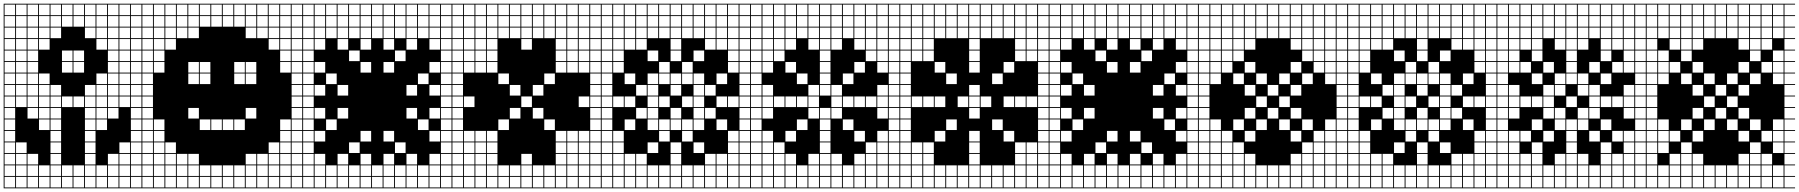

<svg xmlns="http://www.w3.org/2000/svg" viewBox="-20 -900 9790 1045"><path d="M0 125V-879.8H750V-875H692.3V-817.3H750V-812.5H692.3V-754.8H750V-750H692.3V-692.3H750V-687.5H692.3V-629.8H750V-625H692.3V-567.3H750V-562.5H692.3V-504.8H750V-500H692.3V-442.3H750V-437.5H692.3V-379.8H750V-375H692.3V-317.3H750V-312.5H692.3V-254.8H750V-250H692.3V-192.3H750V-187.5H692.3V-129.8H750V-125H692.3V-67.3H750V-62.5H692.3V-4.8H750V0H692.3V57.7H750V62.5H692.3V120.2H750V125ZM629.8 -817.3H687.5V-875H629.8ZM567.3 -817.3H625V-875H567.3ZM504.8 -817.3H562.5V-875H504.8ZM442.3 -817.3H500V-875H442.3ZM379.8 -817.3H437.5V-875H379.8ZM317.3 -817.3H375V-875H317.3ZM254.8 -817.3H312.5V-875H254.8ZM192.3 -817.3H250V-875H192.3ZM129.8 -817.3H187.5V-875H129.8ZM67.3 -817.3H125V-875H67.3ZM4.8 -817.3H62.5V-875H4.8ZM254.8 -754.8H312.5V-812.5H254.8ZM317.3 -754.8H375V-812.5H317.3ZM4.8 -754.8H62.5V-812.5H4.8ZM629.8 -754.8H687.5V-812.5H629.8ZM567.3 -754.8H625V-812.5H567.3ZM504.8 -754.8H562.5V-812.5H504.8ZM442.3 -754.8H500V-812.5H442.3ZM67.3 -754.8H125V-812.5H67.3ZM379.8 -754.8H437.5V-812.5H379.8ZM192.3 -754.8H250V-812.5H192.3ZM129.8 -754.8H187.5V-812.5H129.8ZM4.8 -692.3H62.5V-750H4.8ZM629.8 -692.3H687.5V-750H629.8ZM567.3 -692.3H625V-750H567.3ZM504.8 -692.3H562.5V-750H504.8ZM67.3 -692.3H125V-750H67.3ZM442.3 -692.3H500V-750H442.3ZM254.8 -692.3H312.5V-750H254.8ZM192.3 -692.3H250V-750H192.3ZM129.8 -692.3H187.5V-750H129.8ZM4.8 -629.8H62.5V-687.5H4.8ZM629.8 -629.8H687.5V-687.5H629.8ZM567.3 -629.8H625V-687.5H567.3ZM504.8 -629.8H562.5V-687.5H504.8ZM67.3 -629.8H125V-687.5H67.3ZM192.3 -629.8H250V-687.5H192.3ZM129.8 -629.8H187.5V-687.5H129.8ZM129.8 -567.3H187.5V-625H129.8ZM67.3 -567.3H125V-625H67.3ZM379.8 -567.3H437.5V-625H379.8ZM4.8 -567.3H62.5V-625H4.8ZM317.3 -567.3H375V-625H317.3ZM567.3 -567.3H625V-625H567.3ZM629.8 -567.3H687.5V-625H629.8ZM567.3 -504.8H625V-562.5H567.3ZM317.3 -504.8H375V-562.5H317.3ZM379.8 -504.8H437.5V-562.5H379.8ZM67.3 -504.8H125V-562.5H67.3ZM4.8 -504.8H62.5V-562.5H4.8ZM629.8 -504.8H687.5V-562.5H629.8ZM129.8 -504.8H187.5V-562.5H129.8ZM4.8 -442.3H62.5V-500H4.8ZM629.8 -442.3H687.5V-500H629.8ZM192.3 -442.3H250V-500H192.3ZM567.3 -442.3H625V-500H567.3ZM504.8 -442.3H562.5V-500H504.8ZM129.8 -442.3H187.5V-500H129.8ZM67.3 -442.3H125V-500H67.3ZM4.8 -379.8H62.5V-437.5H4.8ZM629.8 -379.8H687.5V-437.5H629.8ZM442.3 -379.8H500V-437.5H442.3ZM254.8 -379.8H312.5V-437.5H254.8ZM504.8 -379.8H562.5V-437.5H504.8ZM129.8 -379.8H187.5V-437.5H129.8ZM567.3 -379.8H625V-437.5H567.3ZM192.3 -379.8H250V-437.5H192.3ZM67.3 -379.8H125V-437.5H67.3ZM629.8 -317.3H687.5V-375H629.8ZM67.3 -317.3H125V-375H67.3ZM442.3 -317.3H500V-375H442.3ZM254.8 -317.3H312.5V-375H254.8ZM129.8 -317.3H187.5V-375H129.8ZM504.8 -317.3H562.5V-375H504.8ZM317.3 -317.3H375V-375H317.3ZM4.8 -317.3H62.5V-375H4.8ZM567.3 -317.3H625V-375H567.3ZM379.8 -317.3H437.5V-375H379.8ZM192.3 -317.3H250V-375H192.3ZM567.3 -254.8H625V-312.5H567.3ZM192.3 -254.8H250V-312.5H192.3ZM504.8 -254.8H562.5V-312.5H504.8ZM442.3 -254.8H500V-312.5H442.3ZM254.8 -254.8H312.5V-312.5H254.8ZM4.8 -254.8H62.5V-312.5H4.8ZM129.8 -254.8H187.5V-312.5H129.8ZM192.3 -192.3H250V-250H192.3ZM4.8 -192.3H62.5V-250H4.8ZM442.3 -192.3H500V-250H442.3ZM254.8 -192.3H312.5V-250H254.8ZM504.8 -192.3H562.5V-250H504.8ZM442.3 -129.8H500V-187.5H442.3ZM254.8 -129.8H312.5V-187.5H254.8ZM4.8 -129.8H62.5V-187.5H4.8ZM442.3 -67.3H500V-125H442.3ZM254.8 -67.3H312.5V-125H254.8ZM629.8 -67.3H687.5V-125H629.8ZM4.8 -67.3H62.5V-125H4.8ZM67.3 -67.3H125V-125H67.3ZM312.5 -62.5H254.8V-4.8H312.5ZM4.8 -4.8H62.5V-62.5H4.8ZM129.8 -4.8H187.5V-62.5H129.8ZM442.3 -4.8H500V-62.5H442.3ZM629.8 -4.8H687.5V-62.5H629.8ZM67.3 -4.8H125V-62.5H67.3ZM567.3 -4.8H625V-62.5H567.3ZM504.8 57.7H562.5V0H504.8ZM379.8 57.7H437.5V0H379.8ZM317.3 57.7H375V0H317.3ZM567.3 57.7H625V0H567.3ZM4.8 57.7H62.5V0H4.8ZM629.8 57.7H687.5V0H629.8ZM442.3 57.7H500V0H442.3ZM254.8 57.7H312.5V0H254.8ZM192.3 57.7H250V0H192.3ZM67.3 57.7H125V0H67.3ZM129.8 57.7H187.5V0H129.8ZM317.3 120.2H375V62.5H317.3ZM379.8 120.2H437.5V62.5H379.8ZM567.3 120.2H625V62.5H567.3ZM4.8 120.2H62.5V62.5H4.8ZM629.8 120.2H687.5V62.5H629.8ZM129.8 120.2H187.5V62.5H129.8ZM442.3 120.2H500V62.5H442.3ZM254.8 120.2H312.5V62.5H254.8ZM504.8 120.2H562.5V62.5H504.8ZM67.3 120.2H125V62.5H67.3ZM192.3 120.2H250V62.5H192.3Z M750 125V-879.8H1625V-875H1567.3V-817.3H1625V-812.5H1567.3V-754.8H1625V-750H1567.3V-692.3H1625V-687.5H1567.3V-629.8H1625V-625H1567.3V-567.3H1625V-562.5H1567.3V-504.8H1625V-500H1567.3V-442.3H1625V-437.5H1567.3V-379.8H1625V-375H1567.3V-317.3H1625V-312.5H1567.3V-254.8H1625V-250H1567.3V-192.3H1625V-187.5H1567.3V-129.8H1625V-125H1567.3V-67.3H1625V-62.5H1567.3V-4.8H1625V0H1567.3V57.7H1625V62.5H1567.3V120.2H1625V125ZM1504.8 -817.3H1562.5V-875H1504.8ZM1004.8 -817.3H1062.5V-875H1004.8ZM1067.3 -817.3H1125V-875H1067.3ZM942.3 -817.3H1000V-875H942.3ZM1129.8 -817.3H1187.5V-875H1129.8ZM879.8 -817.3H937.5V-875H879.8ZM1442.3 -817.3H1500V-875H1442.3ZM1192.3 -817.3H1250V-875H1192.3ZM1254.8 -817.3H1312.5V-875H1254.8ZM817.3 -817.3H875V-875H817.3ZM1379.8 -817.3H1437.5V-875H1379.8ZM1317.3 -817.3H1375V-875H1317.3ZM754.8 -817.3H812.5V-875H754.8ZM1004.8 -754.8H1062.5V-812.5H1004.8ZM1442.3 -754.8H1500V-812.5H1442.3ZM754.8 -754.8H812.5V-812.5H754.8ZM1504.8 -754.8H1562.5V-812.5H1504.8ZM1379.8 -754.8H1437.5V-812.5H1379.8ZM1067.3 -754.8H1125V-812.5H1067.3ZM942.3 -754.8H1000V-812.5H942.3ZM1317.3 -754.8H1375V-812.5H1317.3ZM1129.8 -754.8H1187.5V-812.5H1129.8ZM1192.3 -754.8H1250V-812.5H1192.3ZM879.8 -754.8H937.5V-812.5H879.8ZM1254.8 -754.8H1312.5V-812.5H1254.8ZM817.3 -754.8H875V-812.5H817.3ZM817.3 -692.3H875V-750H817.3ZM1442.3 -692.3H1500V-750H1442.3ZM754.8 -692.3H812.5V-750H754.8ZM879.8 -692.3H937.5V-750H879.8ZM1317.3 -692.3H1375V-750H1317.3ZM942.3 -692.3H1000V-750H942.3ZM1504.8 -692.3H1562.5V-750H1504.8ZM1379.8 -692.3H1437.5V-750H1379.8ZM1004.8 -692.3H1062.5V-750H1004.8ZM817.3 -629.8H875V-687.5H817.3ZM1442.3 -629.8H1500V-687.5H1442.3ZM754.8 -629.8H812.5V-687.5H754.8ZM879.8 -629.8H937.5V-687.5H879.8ZM1504.8 -629.8H1562.5V-687.5H1504.8ZM1504.8 -567.3H1562.5V-625H1504.8ZM754.8 -567.3H812.5V-625H754.8ZM817.3 -567.3H875V-625H817.3ZM1254.8 -504.8H1312.5V-562.5H1254.8ZM817.3 -504.8H875V-562.5H817.3ZM1504.8 -504.8H1562.5V-562.5H1504.8ZM1317.3 -504.8H1375V-562.5H1317.3ZM754.8 -504.8H812.5V-562.5H754.8ZM1067.3 -504.8H1125V-562.5H1067.3ZM1004.8 -504.8H1062.5V-562.5H1004.8ZM1004.8 -442.3H1062.5V-500H1004.8ZM1067.3 -442.3H1125V-500H1067.3ZM754.8 -442.3H812.5V-500H754.8ZM1254.8 -442.3H1312.5V-500H1254.8ZM1317.3 -442.3H1375V-500H1317.3ZM754.8 -379.8H812.5V-437.5H754.8ZM754.8 -317.3H812.5V-375H754.8ZM1004.8 -254.8H1062.5V-312.5H1004.8ZM754.8 -254.8H812.5V-312.5H754.8ZM1317.3 -254.8H1375V-312.5H1317.3ZM817.3 -192.3H875V-250H817.3ZM1067.3 -192.3H1125V-250H1067.3ZM1504.8 -192.3H1562.5V-250H1504.8ZM1129.8 -192.3H1187.5V-250H1129.8ZM754.8 -192.3H812.5V-250H754.8ZM1192.3 -192.3H1250V-250H1192.3ZM1254.8 -192.3H1312.5V-250H1254.8ZM754.8 -129.8H812.5V-187.5H754.8ZM1504.8 -129.8H1562.5V-187.5H1504.8ZM817.3 -129.8H875V-187.5H817.3ZM754.8 -67.3H812.5V-125H754.8ZM1504.8 -67.3H1562.5V-125H1504.8ZM1442.3 -67.3H1500V-125H1442.3ZM879.8 -67.3H937.5V-125H879.8ZM817.3 -67.3H875V-125H817.3ZM1062.5 -62.5H1004.8V-4.8H1062.5ZM1317.3 -4.8H1375V-62.5H1317.3ZM754.8 -4.8H812.5V-62.5H754.8ZM879.8 -4.8H937.5V-62.5H879.8ZM817.3 -4.8H875V-62.5H817.3ZM1379.8 -4.8H1437.5V-62.5H1379.8ZM1504.8 -4.8H1562.5V-62.5H1504.8ZM1442.3 -4.8H1500V-62.5H1442.3ZM942.3 -4.8H1000V-62.5H942.3ZM1317.3 57.7H1375V0H1317.3ZM754.8 57.7H812.5V0H754.8ZM879.8 57.7H937.5V0H879.8ZM1254.8 57.7H1312.5V0H1254.8ZM1067.3 57.7H1125V0H1067.3ZM1379.8 57.7H1437.5V0H1379.8ZM817.3 57.7H875V0H817.3ZM1004.8 57.7H1062.5V0H1004.8ZM1129.8 57.7H1187.5V0H1129.8ZM1442.3 57.7H1500V0H1442.3ZM1504.8 57.7H1562.5V0H1504.8ZM1192.3 57.7H1250V0H1192.3ZM942.3 57.7H1000V0H942.3ZM1192.3 120.2H1250V62.5H1192.3ZM1504.8 120.2H1562.5V62.5H1504.8ZM942.3 120.2H1000V62.5H942.3ZM1442.3 120.2H1500V62.5H1442.3ZM1254.8 120.2H1312.5V62.5H1254.8ZM1129.8 120.2H1187.5V62.5H1129.8ZM1004.8 120.2H1062.5V62.5H1004.8ZM817.3 120.2H875V62.5H817.3ZM1379.8 120.2H1437.5V62.5H1379.8ZM1317.3 120.2H1375V62.5H1317.3ZM879.8 120.2H937.5V62.5H879.8ZM754.8 120.2H812.5V62.5H754.8ZM1067.3 120.2H1125V62.5H1067.3Z M1625 125V-879.8H2437.5V-875H2379.8V-817.3H2437.5V-812.5H2379.8V-754.8H2437.5V-750H2379.8V-692.3H2437.5V-687.5H2379.8V-629.8H2437.5V-625H2379.8V-567.3H2437.5V-562.5H2379.8V-504.8H2437.5V-500H2379.8V-442.3H2437.5V-437.5H2379.8V-379.8H2437.5V-375H2379.8V-317.3H2437.5V-312.5H2379.8V-254.8H2437.5V-250H2379.8V-192.3H2437.5V-187.5H2379.8V-129.8H2437.5V-125H2379.8V-67.3H2437.5V-62.5H2379.8V-4.8H2437.5V0H2379.8V57.7H2437.5V62.5H2379.8V120.2H2437.5V125ZM2317.3 -817.3H2375V-875H2317.3ZM1879.8 -817.3H1937.5V-875H1879.8ZM1942.3 -817.3H2000V-875H1942.3ZM1817.3 -817.3H1875V-875H1817.3ZM2004.8 -817.3H2062.5V-875H2004.8ZM2254.8 -817.3H2312.5V-875H2254.8ZM1754.8 -817.3H1812.5V-875H1754.8ZM2067.3 -817.3H2125V-875H2067.3ZM1692.3 -817.3H1750V-875H1692.3ZM2192.3 -817.3H2250V-875H2192.3ZM2129.8 -817.3H2187.5V-875H2129.8ZM1629.8 -817.3H1687.5V-875H1629.8ZM1692.3 -754.8H1750V-812.5H1692.3ZM1754.8 -754.8H1812.5V-812.5H1754.8ZM1629.8 -754.8H1687.5V-812.5H1629.8ZM2192.3 -754.8H2250V-812.5H2192.3ZM1942.3 -754.8H2000V-812.5H1942.3ZM2317.3 -754.8H2375V-812.5H2317.3ZM2129.8 -754.8H2187.5V-812.5H2129.8ZM1879.8 -754.8H1937.5V-812.5H1879.8ZM2004.8 -754.8H2062.5V-812.5H2004.8ZM2067.3 -754.8H2125V-812.5H2067.3ZM1817.3 -754.8H1875V-812.5H1817.3ZM2254.8 -754.8H2312.5V-812.5H2254.8ZM1629.8 -692.3H1687.5V-750H1629.8ZM1942.3 -692.3H2000V-750H1942.3ZM2192.3 -692.3H2250V-750H2192.3ZM2129.8 -692.3H2187.5V-750H2129.8ZM1879.8 -692.3H1937.5V-750H1879.8ZM1692.3 -692.3H1750V-750H1692.3ZM2317.3 -692.3H2375V-750H2317.3ZM2004.8 -692.3H2062.5V-750H2004.8ZM2254.8 -692.3H2312.5V-750H2254.8ZM1754.8 -692.3H1812.5V-750H1754.8ZM1817.3 -692.3H1875V-750H1817.3ZM2067.3 -692.3H2125V-750H2067.3ZM2067.3 -629.8H2125V-687.5H2067.3ZM1817.3 -629.8H1875V-687.5H1817.3ZM1629.8 -629.8H1687.5V-687.5H1629.8ZM2317.3 -629.8H2375V-687.5H2317.3ZM1692.3 -629.8H1750V-687.5H1692.3ZM2192.3 -629.8H2250V-687.5H2192.3ZM1942.3 -629.8H2000V-687.5H1942.3ZM2129.8 -567.3H2187.5V-625H2129.8ZM1629.8 -567.3H1687.5V-625H1629.8ZM1879.8 -567.3H1937.5V-625H1879.8ZM2067.3 -504.8H2125V-562.5H2067.3ZM2317.3 -504.8H2375V-562.5H2317.3ZM1692.3 -504.8H1750V-562.5H1692.3ZM1629.8 -504.8H1687.5V-562.5H1629.8ZM1942.3 -504.8H2000V-562.5H1942.3ZM1754.8 -442.3H1812.5V-500H1754.8ZM2254.8 -442.3H2312.5V-500H2254.8ZM1629.8 -442.3H1687.5V-500H1629.8ZM1875 -437.5H1817.3V-379.8H1875ZM2317.3 -379.8H2375V-437.5H2317.3ZM1629.8 -379.8H1687.5V-437.5H1629.8ZM2192.3 -379.8H2250V-437.5H2192.3ZM1692.3 -379.8H1750V-437.5H1692.3ZM1629.8 -317.3H1687.5V-375H1629.8ZM2317.3 -254.8H2375V-312.5H2317.3ZM1817.3 -254.8H1875V-312.5H1817.3ZM1629.8 -254.8H1687.5V-312.5H1629.8ZM2192.3 -254.8H2250V-312.5H2192.3ZM1692.3 -254.8H1750V-312.5H1692.3ZM1629.8 -192.3H1687.5V-250H1629.8ZM2254.8 -192.3H2312.5V-250H2254.8ZM1754.8 -192.3H1812.5V-250H1754.8ZM1942.3 -129.8H2000V-187.5H1942.3ZM2317.3 -129.8H2375V-187.5H2317.3ZM1629.8 -129.8H1687.5V-187.5H1629.8ZM2067.3 -129.8H2125V-187.5H2067.3ZM1692.3 -129.8H1750V-187.5H1692.3ZM1629.8 -67.3H1687.5V-125H1629.8ZM1879.8 -67.3H1937.5V-125H1879.8ZM2129.8 -67.3H2187.5V-125H2129.8ZM1942.3 -4.8H2000V-62.5H1942.3ZM2192.3 -4.8H2250V-62.5H2192.3ZM1692.3 -4.8H1750V-62.5H1692.3ZM1817.3 -4.8H1875V-62.5H1817.3ZM2067.3 -4.8H2125V-62.5H2067.3ZM2317.3 -4.8H2375V-62.5H2317.3ZM1629.8 -4.8H1687.5V-62.5H1629.8ZM2129.8 57.7H2187.5V0H2129.8ZM1754.8 57.7H1812.5V0H1754.8ZM1817.3 57.7H1875V0H1817.3ZM1692.3 57.7H1750V0H1692.3ZM2254.8 57.7H2312.5V0H2254.8ZM2067.3 57.7H2125V0H2067.3ZM1879.8 57.7H1937.5V0H1879.8ZM2317.3 57.7H2375V0H2317.3ZM2004.8 57.7H2062.5V0H2004.8ZM1942.3 57.7H2000V0H1942.3ZM1629.8 57.7H1687.5V0H1629.8ZM2192.3 57.7H2250V0H2192.3ZM2129.8 120.2H2187.5V62.5H2129.8ZM2192.3 120.2H2250V62.5H2192.3ZM1754.8 120.2H1812.5V62.5H1754.8ZM1817.3 120.2H1875V62.5H1817.3ZM1692.3 120.2H1750V62.5H1692.3ZM2254.8 120.2H2312.5V62.5H2254.8ZM2067.3 120.2H2125V62.5H2067.3ZM1879.8 120.2H1937.5V62.5H1879.8ZM2317.3 120.2H2375V62.5H2317.3ZM2004.8 120.2H2062.5V62.5H2004.8ZM1942.3 120.2H2000V62.5H1942.3ZM1629.8 120.2H1687.5V62.5H1629.8Z M2437.5 125V-879.8H3250V-875H3192.3V-817.3H3250V-812.5H3192.3V-754.8H3250V-750H3192.3V-692.3H3250V-687.5H3192.3V-629.8H3250V-625H3192.3V-567.3H3250V-562.5H3192.3V-504.8H3250V-500H3192.3V-442.3H3250V-437.5H3192.3V-379.8H3250V-375H3192.3V-317.3H3250V-312.5H3192.3V-254.8H3250V-250H3192.3V-192.3H3250V-187.5H3192.3V-129.8H3250V-125H3192.3V-67.3H3250V-62.5H3192.3V-4.8H3250V0H3192.3V57.7H3250V62.5H3192.3V120.2H3250V125ZM3129.8 -817.3H3187.5V-875H3129.8ZM2754.8 -817.3H2812.5V-875H2754.8ZM2692.3 -817.3H2750V-875H2692.3ZM3067.3 -817.3H3125V-875H3067.3ZM2817.3 -817.3H2875V-875H2817.3ZM2629.8 -817.3H2687.5V-875H2629.8ZM2879.8 -817.3H2937.5V-875H2879.8ZM2442.3 -817.3H2500V-875H2442.3ZM2567.3 -817.3H2625V-875H2567.3ZM3004.8 -817.3H3062.5V-875H3004.8ZM2942.3 -817.3H3000V-875H2942.3ZM2504.8 -817.3H2562.5V-875H2504.8ZM3129.8 -754.8H3187.5V-812.5H3129.8ZM2754.8 -754.8H2812.5V-812.5H2754.8ZM2692.3 -754.8H2750V-812.5H2692.3ZM3067.3 -754.8H3125V-812.5H3067.3ZM2817.3 -754.8H2875V-812.5H2817.3ZM2629.8 -754.8H2687.5V-812.5H2629.8ZM2879.8 -754.8H2937.5V-812.5H2879.8ZM2442.3 -754.8H2500V-812.5H2442.3ZM2567.3 -754.8H2625V-812.5H2567.3ZM2942.3 -754.8H3000V-812.5H2942.3ZM3004.8 -754.8H3062.5V-812.5H3004.8ZM2504.8 -754.8H2562.5V-812.5H2504.8ZM2754.8 -692.3H2812.5V-750H2754.8ZM2504.8 -692.3H2562.5V-750H2504.8ZM3129.8 -692.3H3187.5V-750H3129.8ZM2692.3 -692.3H2750V-750H2692.3ZM2817.3 -692.3H2875V-750H2817.3ZM3067.3 -692.3H3125V-750H3067.3ZM2629.8 -692.3H2687.5V-750H2629.8ZM3004.8 -692.3H3062.5V-750H3004.8ZM2879.8 -692.3H2937.5V-750H2879.8ZM2442.3 -692.3H2500V-750H2442.3ZM2942.3 -692.3H3000V-750H2942.3ZM2567.3 -692.3H2625V-750H2567.3ZM2567.3 -629.8H2625V-687.5H2567.3ZM3067.3 -629.8H3125V-687.5H3067.3ZM2442.3 -629.8H2500V-687.5H2442.3ZM2629.8 -629.8H2687.5V-687.5H2629.8ZM2504.8 -629.8H2562.5V-687.5H2504.8ZM3004.8 -629.8H3062.5V-687.5H3004.8ZM2817.3 -629.8H2875V-687.5H2817.3ZM3129.8 -629.8H3187.5V-687.5H3129.8ZM3067.3 -567.3H3125V-625H3067.3ZM2567.3 -567.3H2625V-625H2567.3ZM2629.8 -567.3H2687.5V-625H2629.8ZM2442.3 -567.3H2500V-625H2442.3ZM3004.8 -567.3H3062.5V-625H3004.8ZM3129.8 -567.3H3187.5V-625H3129.8ZM2504.8 -567.3H2562.5V-625H2504.8ZM2567.3 -504.8H2625V-562.5H2567.3ZM3067.3 -504.8H3125V-562.5H3067.3ZM2629.8 -504.8H2687.5V-562.5H2629.8ZM2442.3 -504.8H2500V-562.5H2442.3ZM2504.8 -504.8H2562.5V-562.5H2504.8ZM3129.8 -504.8H3187.5V-562.5H3129.8ZM3004.8 -504.8H3062.5V-562.5H3004.8ZM2942.3 -442.3H3000V-500H2942.3ZM2442.3 -442.3H2500V-500H2442.3ZM2692.3 -442.3H2750V-500H2692.3ZM2754.8 -379.8H2812.5V-437.5H2754.8ZM2500 -437.5H2442.3V-379.8H2500ZM2879.8 -379.8H2937.5V-437.5H2879.8ZM3129.8 -317.3H3187.5V-375H3129.8ZM2442.3 -317.3H2500V-375H2442.3ZM2504.8 -317.3H2562.5V-375H2504.8ZM2817.3 -317.3H2875V-375H2817.3ZM2754.8 -254.8H2812.5V-312.5H2754.8ZM2879.8 -254.8H2937.5V-312.5H2879.8ZM2442.3 -254.8H2500V-312.5H2442.3ZM2692.3 -192.3H2750V-250H2692.3ZM2442.3 -192.3H2500V-250H2442.3ZM2942.3 -192.3H3000V-250H2942.3ZM2442.3 -129.8H2500V-187.5H2442.3ZM3129.8 -129.8H3187.5V-187.5H3129.8ZM2629.8 -129.8H2687.5V-187.5H2629.8ZM3067.3 -129.8H3125V-187.5H3067.3ZM2504.8 -129.8H2562.5V-187.5H2504.8ZM2567.3 -129.8H2625V-187.5H2567.3ZM3004.8 -129.8H3062.5V-187.5H3004.8ZM2442.3 -67.3H2500V-125H2442.3ZM3129.8 -67.3H3187.5V-125H3129.8ZM2629.8 -67.3H2687.5V-125H2629.8ZM3067.3 -67.3H3125V-125H3067.3ZM2504.8 -67.3H2562.5V-125H2504.8ZM2567.3 -67.3H2625V-125H2567.3ZM3004.8 -67.3H3062.5V-125H3004.8ZM3004.8 -4.8H3062.5V-62.5H3004.8ZM2442.3 -4.8H2500V-62.5H2442.3ZM3129.8 -4.8H3187.5V-62.5H3129.8ZM2817.3 -4.8H2875V-62.5H2817.3ZM2629.8 -4.8H2687.5V-62.5H2629.8ZM2504.8 -4.8H2562.5V-62.5H2504.8ZM2567.3 -4.8H2625V-62.5H2567.3ZM3067.3 -4.8H3125V-62.5H3067.3ZM2629.8 57.7H2687.5V0H2629.8ZM3067.3 57.7H3125V0H3067.3ZM2942.3 57.7H3000V0H2942.3ZM2504.8 57.7H2562.5V0H2504.8ZM2817.3 57.7H2875V0H2817.3ZM2567.3 57.7H2625V0H2567.3ZM3129.8 57.7H3187.5V0H3129.8ZM2879.8 57.7H2937.5V0H2879.8ZM2754.8 57.7H2812.5V0H2754.8ZM2692.3 57.7H2750V0H2692.3ZM3004.8 57.7H3062.5V0H3004.8ZM2442.3 57.7H2500V0H2442.3ZM3067.3 120.2H3125V62.5H3067.3ZM2629.8 120.2H2687.5V62.5H2629.8ZM2942.3 120.2H3000V62.5H2942.3ZM2567.3 120.2H2625V62.5H2567.3ZM2817.3 120.2H2875V62.5H2817.3ZM2754.8 120.2H2812.5V62.5H2754.8ZM3129.8 120.2H3187.5V62.5H3129.8ZM3004.8 120.2H3062.5V62.5H3004.8ZM2879.8 120.2H2937.5V62.5H2879.8ZM2692.3 120.2H2750V62.5H2692.3ZM2442.3 120.2H2500V62.5H2442.3ZM2504.8 120.2H2562.5V62.5H2504.8Z M3250 125V-879.8H4062.5V-875H4004.8V-817.3H4062.5V-812.5H4004.8V-754.8H4062.5V-750H4004.8V-692.3H4062.5V-687.5H4004.8V-629.8H4062.5V-625H4004.8V-567.3H4062.5V-562.5H4004.8V-504.8H4062.5V-500H4004.8V-442.3H4062.5V-437.5H4004.8V-379.8H4062.5V-375H4004.8V-317.3H4062.5V-312.5H4004.8V-254.8H4062.5V-250H4004.8V-192.3H4062.5V-187.5H4004.8V-129.8H4062.5V-125H4004.8V-67.3H4062.5V-62.5H4004.8V-4.8H4062.5V0H4004.8V57.7H4062.5V62.5H4004.8V120.2H4062.5V125ZM3942.3 -817.3H4000V-875H3942.3ZM3879.8 -817.3H3937.5V-875H3879.8ZM3817.3 -817.3H3875V-875H3817.3ZM3754.8 -817.3H3812.5V-875H3754.8ZM3692.3 -817.3H3750V-875H3692.3ZM3629.8 -817.3H3687.5V-875H3629.8ZM3567.3 -817.3H3625V-875H3567.3ZM3504.8 -817.3H3562.5V-875H3504.8ZM3442.3 -817.3H3500V-875H3442.3ZM3379.8 -817.3H3437.5V-875H3379.8ZM3317.3 -817.3H3375V-875H3317.3ZM3254.8 -817.3H3312.5V-875H3254.8ZM3567.3 -754.8H3625V-812.5H3567.3ZM3754.8 -754.8H3812.5V-812.5H3754.8ZM3254.8 -754.8H3312.5V-812.5H3254.8ZM3942.3 -754.8H4000V-812.5H3942.3ZM3629.8 -754.8H3687.5V-812.5H3629.8ZM3504.8 -754.8H3562.5V-812.5H3504.8ZM3879.8 -754.8H3937.5V-812.5H3879.8ZM3692.3 -754.8H3750V-812.5H3692.3ZM3317.3 -754.8H3375V-812.5H3317.3ZM3442.3 -754.8H3500V-812.5H3442.3ZM3817.3 -754.8H3875V-812.5H3817.3ZM3379.8 -754.8H3437.5V-812.5H3379.8ZM3254.8 -692.3H3312.5V-750H3254.8ZM3567.3 -692.3H3625V-750H3567.3ZM3942.3 -692.3H4000V-750H3942.3ZM3629.8 -692.3H3687.5V-750H3629.8ZM3504.8 -692.3H3562.5V-750H3504.8ZM3692.3 -692.3H3750V-750H3692.3ZM3317.3 -692.3H3375V-750H3317.3ZM3879.8 -692.3H3937.5V-750H3879.8ZM3442.3 -692.3H3500V-750H3442.3ZM3754.8 -692.3H3812.5V-750H3754.8ZM3817.3 -692.3H3875V-750H3817.3ZM3379.8 -692.3H3437.5V-750H3379.8ZM3379.8 -629.8H3437.5V-687.5H3379.8ZM3817.3 -629.8H3875V-687.5H3817.3ZM3254.8 -629.8H3312.5V-687.5H3254.8ZM3629.8 -629.8H3687.5V-687.5H3629.8ZM3442.3 -629.8H3500V-687.5H3442.3ZM3879.8 -629.8H3937.5V-687.5H3879.8ZM3942.3 -629.8H4000V-687.5H3942.3ZM3317.3 -629.8H3375V-687.5H3317.3ZM3254.8 -567.3H3312.5V-625H3254.8ZM3629.8 -567.3H3687.5V-625H3629.8ZM3754.8 -567.3H3812.5V-625H3754.8ZM3942.3 -567.3H4000V-625H3942.3ZM3317.3 -567.3H3375V-625H3317.3ZM3504.8 -567.3H3562.5V-625H3504.8ZM3254.8 -504.8H3312.5V-562.5H3254.8ZM3567.3 -504.8H3625V-562.5H3567.3ZM3942.3 -504.8H4000V-562.5H3942.3ZM3692.3 -504.8H3750V-562.5H3692.3ZM3317.3 -504.8H3375V-562.5H3317.3ZM3504.8 -442.3H3562.5V-500H3504.8ZM3692.3 -442.3H3750V-500H3692.3ZM3754.8 -442.3H3812.5V-500H3754.8ZM3254.8 -442.3H3312.5V-500H3254.8ZM3879.8 -442.3H3937.5V-500H3879.8ZM3629.8 -442.3H3687.5V-500H3629.8ZM3567.3 -442.3H3625V-500H3567.3ZM3379.8 -442.3H3437.5V-500H3379.8ZM3504.8 -379.8H3562.5V-437.5H3504.8ZM3754.8 -379.8H3812.5V-437.5H3754.8ZM3442.3 -379.8H3500V-437.5H3442.3ZM3817.3 -379.8H3875V-437.5H3817.3ZM3254.8 -379.8H3312.5V-437.5H3254.8ZM3629.8 -379.8H3687.5V-437.5H3629.8ZM3625 -375H3567.3V-317.3H3625ZM3692.3 -317.3H3750V-375H3692.3ZM3254.8 -317.3H3312.5V-375H3254.8ZM3379.8 -317.3H3437.5V-375H3379.8ZM3754.8 -317.3H3812.5V-375H3754.8ZM3879.8 -317.3H3937.5V-375H3879.8ZM3504.8 -317.3H3562.5V-375H3504.8ZM3317.3 -317.3H3375V-375H3317.3ZM3942.3 -317.3H4000V-375H3942.3ZM3629.8 -254.8H3687.5V-312.5H3629.8ZM3254.8 -254.8H3312.5V-312.5H3254.8ZM3504.8 -254.8H3562.5V-312.5H3504.8ZM3754.8 -254.8H3812.5V-312.5H3754.8ZM3442.3 -254.8H3500V-312.5H3442.3ZM3817.3 -254.8H3875V-312.5H3817.3ZM3567.3 -192.3H3625V-250H3567.3ZM3692.3 -192.3H3750V-250H3692.3ZM3254.8 -192.3H3312.5V-250H3254.8ZM3504.8 -192.3H3562.5V-250H3504.8ZM3879.8 -192.3H3937.5V-250H3879.8ZM3754.8 -192.3H3812.5V-250H3754.8ZM3629.8 -192.3H3687.5V-250H3629.8ZM3379.8 -192.3H3437.5V-250H3379.8ZM3942.3 -129.8H4000V-187.5H3942.3ZM3254.8 -129.8H3312.5V-187.5H3254.8ZM3692.3 -129.8H3750V-187.5H3692.3ZM3567.3 -129.8H3625V-187.5H3567.3ZM3317.3 -129.8H3375V-187.5H3317.3ZM3942.3 -67.3H4000V-125H3942.3ZM3504.8 -67.3H3562.5V-125H3504.8ZM3254.8 -67.3H3312.5V-125H3254.8ZM3754.8 -67.3H3812.5V-125H3754.8ZM3629.8 -67.3H3687.5V-125H3629.8ZM3317.3 -67.3H3375V-125H3317.3ZM3254.8 -4.8H3312.5V-62.5H3254.8ZM3317.3 -4.8H3375V-62.5H3317.3ZM3629.8 -4.8H3687.5V-62.5H3629.8ZM3817.3 -4.8H3875V-62.5H3817.3ZM3442.3 -4.8H3500V-62.5H3442.3ZM3942.3 -4.8H4000V-62.5H3942.3ZM3379.8 -4.8H3437.5V-62.5H3379.8ZM3879.8 -4.8H3937.5V-62.5H3879.8ZM3504.8 57.7H3562.5V0H3504.8ZM3254.8 57.7H3312.5V0H3254.8ZM3879.8 57.7H3937.5V0H3879.8ZM3754.8 57.7H3812.5V0H3754.8ZM3629.8 57.7H3687.5V0H3629.8ZM3692.3 57.7H3750V0H3692.3ZM3942.3 57.7H4000V0H3942.3ZM3442.3 57.7H3500V0H3442.3ZM3567.3 57.7H3625V0H3567.3ZM3817.3 57.7H3875V0H3817.3ZM3379.8 57.7H3437.5V0H3379.8ZM3317.3 57.7H3375V0H3317.3ZM3879.8 120.2H3937.5V62.5H3879.8ZM3504.8 120.2H3562.5V62.5H3504.8ZM3754.8 120.2H3812.5V62.5H3754.8ZM3442.3 120.2H3500V62.5H3442.3ZM3379.8 120.2H3437.5V62.5H3379.8ZM3254.8 120.2H3312.5V62.5H3254.8ZM3942.3 120.2H4000V62.5H3942.3ZM3692.3 120.2H3750V62.5H3692.3ZM3567.3 120.2H3625V62.5H3567.3ZM3629.8 120.2H3687.5V62.5H3629.8ZM3317.3 120.2H3375V62.5H3317.3ZM3817.3 120.2H3875V62.5H3817.3Z M4062.5 125V-879.8H4875V-875H4817.3V-817.3H4875V-812.5H4817.3V-754.8H4875V-750H4817.3V-692.3H4875V-687.5H4817.3V-629.8H4875V-625H4817.3V-567.3H4875V-562.5H4817.3V-504.8H4875V-500H4817.3V-442.3H4875V-437.5H4817.3V-379.8H4875V-375H4817.3V-317.3H4875V-312.5H4817.3V-254.8H4875V-250H4817.3V-192.3H4875V-187.5H4817.3V-129.8H4875V-125H4817.3V-67.3H4875V-62.5H4817.3V-4.8H4875V0H4817.3V57.7H4875V62.5H4817.3V120.2H4875V125ZM4379.8 -817.3H4437.5V-875H4379.8ZM4754.8 -817.3H4812.5V-875H4754.8ZM4692.3 -817.3H4750V-875H4692.3ZM4317.3 -817.3H4375V-875H4317.3ZM4629.8 -817.3H4687.5V-875H4629.8ZM4254.8 -817.3H4312.5V-875H4254.8ZM4442.3 -817.3H4500V-875H4442.3ZM4192.3 -817.3H4250V-875H4192.3ZM4067.3 -817.3H4125V-875H4067.3ZM4504.8 -817.3H4562.5V-875H4504.8ZM4129.8 -817.3H4187.5V-875H4129.8ZM4567.3 -817.3H4625V-875H4567.3ZM4692.3 -754.8H4750V-812.5H4692.3ZM4379.8 -754.8H4437.5V-812.5H4379.8ZM4317.3 -754.8H4375V-812.5H4317.3ZM4629.8 -754.8H4687.5V-812.5H4629.8ZM4254.8 -754.8H4312.5V-812.5H4254.8ZM4442.3 -754.8H4500V-812.5H4442.3ZM4192.3 -754.8H4250V-812.5H4192.3ZM4067.3 -754.8H4125V-812.5H4067.3ZM4754.8 -754.8H4812.5V-812.5H4754.8ZM4504.8 -754.8H4562.5V-812.5H4504.8ZM4567.3 -754.8H4625V-812.5H4567.3ZM4129.8 -754.8H4187.5V-812.5H4129.8ZM4504.8 -692.3H4562.5V-750H4504.8ZM4129.8 -692.3H4187.5V-750H4129.8ZM4567.3 -692.3H4625V-750H4567.3ZM4692.3 -692.3H4750V-750H4692.3ZM4754.8 -692.3H4812.5V-750H4754.8ZM4379.8 -692.3H4437.5V-750H4379.8ZM4629.8 -692.3H4687.5V-750H4629.8ZM4192.3 -692.3H4250V-750H4192.3ZM4067.3 -692.3H4125V-750H4067.3ZM4317.3 -692.3H4375V-750H4317.3ZM4442.3 -692.3H4500V-750H4442.3ZM4254.8 -692.3H4312.5V-750H4254.8ZM4254.8 -629.8H4312.5V-687.5H4254.8ZM4129.8 -629.8H4187.5V-687.5H4129.8ZM4629.8 -629.8H4687.5V-687.5H4629.8ZM4379.8 -629.8H4437.5V-687.5H4379.8ZM4692.3 -629.8H4750V-687.5H4692.3ZM4192.3 -629.8H4250V-687.5H4192.3ZM4067.3 -629.8H4125V-687.5H4067.3ZM4754.8 -629.8H4812.5V-687.5H4754.8ZM4504.8 -629.8H4562.5V-687.5H4504.8ZM4442.3 -629.8H4500V-687.5H4442.3ZM4129.8 -567.3H4187.5V-625H4129.8ZM4754.8 -567.3H4812.5V-625H4754.8ZM4067.3 -567.3H4125V-625H4067.3ZM4442.3 -567.3H4500V-625H4442.3ZM4692.3 -567.3H4750V-625H4692.3ZM4192.3 -567.3H4250V-625H4192.3ZM4254.8 -504.8H4312.5V-562.5H4254.8ZM4067.3 -504.8H4125V-562.5H4067.3ZM4754.8 -504.8H4812.5V-562.5H4754.8ZM4442.3 -504.8H4500V-562.5H4442.3ZM4129.8 -504.8H4187.5V-562.5H4129.8ZM4629.8 -504.8H4687.5V-562.5H4629.8ZM4067.3 -442.3H4125V-500H4067.3ZM4317.3 -442.3H4375V-500H4317.3ZM4442.3 -442.3H4500V-500H4442.3ZM4567.3 -442.3H4625V-500H4567.3ZM4067.3 -379.8H4125V-437.5H4067.3ZM4504.8 -379.8H4562.5V-437.5H4504.8ZM4442.3 -379.8H4500V-437.5H4442.3ZM4754.8 -379.8H4812.5V-437.5H4754.8ZM4379.8 -379.8H4437.5V-437.5H4379.8ZM4187.5 -437.5H4129.8V-379.8H4187.5ZM4379.8 -317.3H4437.5V-375H4379.8ZM4567.3 -317.3H4625V-375H4567.3ZM4067.3 -317.3H4125V-375H4067.3ZM4629.8 -317.3H4687.5V-375H4629.8ZM4129.8 -317.3H4187.5V-375H4129.8ZM4692.3 -317.3H4750V-375H4692.3ZM4192.3 -317.3H4250V-375H4192.3ZM4504.8 -317.3H4562.5V-375H4504.8ZM4754.8 -317.3H4812.5V-375H4754.8ZM4254.8 -317.3H4312.5V-375H4254.8ZM4317.3 -317.3H4375V-375H4317.3ZM4067.3 -254.8H4125V-312.5H4067.3ZM4129.8 -254.8H4187.5V-312.5H4129.8ZM4754.8 -254.8H4812.5V-312.5H4754.8ZM4442.3 -254.8H4500V-312.5H4442.3ZM4379.8 -254.8H4437.5V-312.5H4379.8ZM4504.8 -254.8H4562.5V-312.5H4504.8ZM4317.3 -192.3H4375V-250H4317.3ZM4067.3 -192.3H4125V-250H4067.3ZM4442.3 -192.3H4500V-250H4442.3ZM4567.3 -192.3H4625V-250H4567.3ZM4067.3 -129.8H4125V-187.5H4067.3ZM4254.8 -129.8H4312.5V-187.5H4254.8ZM4442.3 -129.8H4500V-187.5H4442.3ZM4129.8 -129.8H4187.5V-187.5H4129.8ZM4754.8 -129.8H4812.5V-187.5H4754.8ZM4629.8 -129.8H4687.5V-187.5H4629.8ZM4067.3 -67.3H4125V-125H4067.3ZM4192.3 -67.3H4250V-125H4192.3ZM4692.3 -67.3H4750V-125H4692.3ZM4442.3 -67.3H4500V-125H4442.3ZM4129.8 -67.3H4187.5V-125H4129.8ZM4754.8 -67.3H4812.5V-125H4754.8ZM4379.8 -4.8H4437.5V-62.5H4379.8ZM4254.8 -4.8H4312.5V-62.5H4254.8ZM4192.3 -4.8H4250V-62.5H4192.3ZM4754.8 -4.8H4812.5V-62.5H4754.8ZM4504.8 -4.8H4562.5V-62.5H4504.8ZM4067.3 -4.8H4125V-62.5H4067.3ZM4692.3 -4.8H4750V-62.5H4692.3ZM4629.8 -4.8H4687.5V-62.5H4629.8ZM4129.8 -4.8H4187.5V-62.5H4129.8ZM4442.3 -4.8H4500V-62.5H4442.3ZM4129.8 57.7H4187.5V0H4129.8ZM4692.3 57.7H4750V0H4692.3ZM4629.8 57.7H4687.5V0H4629.8ZM4192.3 57.7H4250V0H4192.3ZM4442.3 57.7H4500V0H4442.3ZM4567.3 57.7H4625V0H4567.3ZM4254.8 57.7H4312.5V0H4254.8ZM4504.8 57.7H4562.5V0H4504.8ZM4317.3 57.7H4375V0H4317.3ZM4067.3 57.7H4125V0H4067.3ZM4379.8 57.7H4437.5V0H4379.8ZM4754.8 57.7H4812.5V0H4754.8ZM4754.8 120.2H4812.5V62.5H4754.8ZM4692.3 120.2H4750V62.5H4692.3ZM4629.8 120.2H4687.5V62.5H4629.8ZM4567.3 120.2H4625V62.5H4567.3ZM4504.8 120.2H4562.5V62.5H4504.8ZM4067.3 120.2H4125V62.5H4067.3ZM4379.8 120.2H4437.5V62.5H4379.8ZM4317.3 120.2H4375V62.5H4317.3ZM4254.8 120.2H4312.5V62.5H4254.8ZM4192.3 120.2H4250V62.5H4192.3ZM4129.8 120.2H4187.5V62.5H4129.8ZM4442.3 120.2H4500V62.5H4442.3Z M4875 125V-879.8H5687.5V-875H5629.8V-817.3H5687.5V-812.5H5629.8V-754.8H5687.5V-750H5629.8V-692.3H5687.5V-687.5H5629.8V-629.8H5687.5V-625H5629.8V-567.3H5687.5V-562.5H5629.8V-504.8H5687.5V-500H5629.8V-442.3H5687.5V-437.5H5629.8V-379.8H5687.5V-375H5629.8V-317.3H5687.5V-312.5H5629.8V-254.8H5687.5V-250H5629.8V-192.3H5687.5V-187.5H5629.8V-129.8H5687.5V-125H5629.8V-67.3H5687.5V-62.5H5629.8V-4.8H5687.5V0H5629.8V57.7H5687.5V62.5H5629.8V120.2H5687.5V125ZM5567.3 -817.3H5625V-875H5567.3ZM5504.8 -817.3H5562.5V-875H5504.8ZM5442.3 -817.3H5500V-875H5442.3ZM5379.8 -817.3H5437.5V-875H5379.8ZM5317.3 -817.3H5375V-875H5317.3ZM5254.8 -817.3H5312.5V-875H5254.8ZM5192.3 -817.3H5250V-875H5192.3ZM5129.8 -817.3H5187.5V-875H5129.8ZM5067.3 -817.3H5125V-875H5067.3ZM5004.8 -817.3H5062.5V-875H5004.8ZM4942.3 -817.3H5000V-875H4942.3ZM4879.8 -817.3H4937.5V-875H4879.8ZM5192.3 -754.8H5250V-812.5H5192.3ZM5004.8 -754.8H5062.5V-812.5H5004.8ZM4879.8 -754.8H4937.5V-812.5H4879.8ZM5567.3 -754.8H5625V-812.5H5567.3ZM5129.8 -754.8H5187.5V-812.5H5129.8ZM5504.8 -754.8H5562.5V-812.5H5504.8ZM5254.8 -754.8H5312.5V-812.5H5254.8ZM4942.3 -754.8H5000V-812.5H4942.3ZM5317.3 -754.8H5375V-812.5H5317.3ZM5067.3 -754.8H5125V-812.5H5067.3ZM5442.3 -754.8H5500V-812.5H5442.3ZM5379.8 -754.8H5437.5V-812.5H5379.8ZM4879.8 -692.3H4937.5V-750H4879.8ZM5192.3 -692.3H5250V-750H5192.3ZM5567.3 -692.3H5625V-750H5567.3ZM5254.8 -692.3H5312.5V-750H5254.8ZM5129.8 -692.3H5187.5V-750H5129.8ZM4942.3 -692.3H5000V-750H4942.3ZM5317.3 -692.3H5375V-750H5317.3ZM5504.8 -692.3H5562.5V-750H5504.8ZM5442.3 -692.3H5500V-750H5442.3ZM5067.3 -692.3H5125V-750H5067.3ZM5379.8 -692.3H5437.5V-750H5379.8ZM5004.8 -692.3H5062.5V-750H5004.8ZM4879.8 -629.8H4937.5V-687.5H4879.8ZM5004.8 -629.8H5062.5V-687.5H5004.8ZM5504.8 -629.8H5562.5V-687.5H5504.8ZM4942.3 -629.8H5000V-687.5H4942.3ZM5567.3 -629.8H5625V-687.5H5567.3ZM5254.8 -629.8H5312.5V-687.5H5254.8ZM5004.8 -567.3H5062.5V-625H5004.8ZM5504.8 -567.3H5562.5V-625H5504.8ZM4942.3 -567.3H5000V-625H4942.3ZM5567.3 -567.3H5625V-625H5567.3ZM5254.8 -567.3H5312.5V-625H5254.8ZM4879.8 -567.3H4937.5V-625H4879.8ZM5442.3 -504.8H5500V-562.5H5442.3ZM5067.3 -504.8H5125V-562.5H5067.3ZM5254.8 -504.8H5312.5V-562.5H5254.8ZM4879.8 -504.8H4937.5V-562.5H4879.8ZM5379.8 -442.3H5437.5V-500H5379.8ZM4879.8 -442.3H4937.5V-500H4879.8ZM5129.8 -442.3H5187.5V-500H5129.8ZM4879.8 -379.8H4937.5V-437.5H4879.8ZM5254.8 -379.8H5312.5V-437.5H5254.8ZM5125 -375H5067.3V-317.3H5125ZM5254.8 -317.3H5312.5V-375H5254.8ZM5192.3 -317.3H5250V-375H5192.3ZM5567.3 -317.3H5625V-375H5567.3ZM5317.3 -317.3H5375V-375H5317.3ZM4942.3 -317.3H5000V-375H4942.3ZM5504.8 -317.3H5562.5V-375H5504.8ZM4879.8 -317.3H4937.5V-375H4879.8ZM5004.8 -317.3H5062.5V-375H5004.8ZM5442.3 -317.3H5500V-375H5442.3ZM5254.8 -254.8H5312.5V-312.5H5254.8ZM4879.8 -254.8H4937.5V-312.5H4879.8ZM4879.8 -192.3H4937.5V-250H4879.8ZM5129.8 -192.3H5187.5V-250H5129.8ZM5379.8 -192.3H5437.5V-250H5379.8ZM5254.8 -129.8H5312.5V-187.5H5254.8ZM4879.8 -129.8H4937.5V-187.5H4879.8ZM5067.3 -129.8H5125V-187.5H5067.3ZM5442.3 -129.8H5500V-187.5H5442.3ZM5254.8 -67.3H5312.5V-125H5254.8ZM4942.3 -67.3H5000V-125H4942.3ZM5567.3 -67.3H5625V-125H5567.3ZM4879.8 -67.3H4937.5V-125H4879.8ZM5504.8 -67.3H5562.5V-125H5504.8ZM5004.8 -67.3H5062.5V-125H5004.8ZM5254.8 -4.8H5312.5V-62.5H5254.8ZM4942.3 -4.8H5000V-62.5H4942.3ZM5567.3 -4.8H5625V-62.5H5567.3ZM5004.8 -4.8H5062.5V-62.5H5004.8ZM5504.8 -4.8H5562.5V-62.5H5504.8ZM4879.8 -4.8H4937.5V-62.5H4879.8ZM5254.8 57.7H5312.5V0H5254.8ZM4879.8 57.7H4937.5V0H4879.8ZM5504.8 57.7H5562.5V0H5504.8ZM5067.3 57.7H5125V0H5067.3ZM5379.8 57.7H5437.5V0H5379.8ZM5004.8 57.7H5062.5V0H5004.8ZM5129.8 57.7H5187.5V0H5129.8ZM5567.3 57.7H5625V0H5567.3ZM5317.3 57.7H5375V0H5317.3ZM5192.3 57.7H5250V0H5192.3ZM4942.3 57.7H5000V0H4942.3ZM5442.3 57.7H5500V0H5442.3ZM5067.3 120.2H5125V62.5H5067.3ZM5442.3 120.2H5500V62.5H5442.3ZM5504.8 120.2H5562.5V62.5H5504.8ZM5379.8 120.2H5437.5V62.5H5379.8ZM5129.8 120.2H5187.5V62.5H5129.8ZM5004.8 120.2H5062.5V62.5H5004.8ZM4879.8 120.2H4937.5V62.5H4879.8ZM5567.3 120.2H5625V62.5H5567.3ZM5317.3 120.2H5375V62.5H5317.3ZM5192.3 120.2H5250V62.5H5192.3ZM5254.8 120.2H5312.5V62.5H5254.8ZM4942.3 120.2H5000V62.5H4942.3Z M5687.5 125V-879.8H6500V-875H6442.3V-817.3H6500V-812.5H6442.3V-754.8H6500V-750H6442.3V-692.3H6500V-687.5H6442.3V-629.8H6500V-625H6442.3V-567.3H6500V-562.5H6442.3V-504.8H6500V-500H6442.3V-442.3H6500V-437.5H6442.3V-379.8H6500V-375H6442.3V-317.3H6500V-312.5H6442.3V-254.8H6500V-250H6442.3V-192.3H6500V-187.5H6442.3V-129.8H6500V-125H6442.3V-67.3H6500V-62.5H6442.3V-4.8H6500V0H6442.3V57.7H6500V62.5H6442.3V120.2H6500V125ZM6379.8 -817.3H6437.5V-875H6379.8ZM5942.3 -817.3H6000V-875H5942.3ZM6004.8 -817.3H6062.5V-875H6004.8ZM5879.8 -817.3H5937.5V-875H5879.8ZM6067.3 -817.3H6125V-875H6067.3ZM6317.3 -817.3H6375V-875H6317.3ZM5817.3 -817.3H5875V-875H5817.3ZM6129.8 -817.3H6187.5V-875H6129.8ZM5754.8 -817.3H5812.5V-875H5754.8ZM6254.8 -817.3H6312.5V-875H6254.8ZM6192.3 -817.3H6250V-875H6192.3ZM5692.3 -817.3H5750V-875H5692.3ZM5754.8 -754.8H5812.5V-812.5H5754.8ZM5817.3 -754.8H5875V-812.5H5817.3ZM5692.3 -754.8H5750V-812.5H5692.3ZM6254.8 -754.8H6312.5V-812.5H6254.8ZM6004.8 -754.8H6062.5V-812.5H6004.8ZM6379.8 -754.8H6437.5V-812.5H6379.8ZM6192.3 -754.8H6250V-812.5H6192.3ZM5942.3 -754.8H6000V-812.5H5942.3ZM6067.3 -754.8H6125V-812.5H6067.3ZM6129.8 -754.8H6187.5V-812.5H6129.8ZM5879.8 -754.8H5937.5V-812.5H5879.8ZM6317.3 -754.8H6375V-812.5H6317.3ZM5692.3 -692.3H5750V-750H5692.3ZM6004.8 -692.3H6062.5V-750H6004.8ZM6254.8 -692.3H6312.5V-750H6254.8ZM6192.3 -692.3H6250V-750H6192.3ZM5942.3 -692.3H6000V-750H5942.3ZM5754.8 -692.3H5812.5V-750H5754.8ZM6379.8 -692.3H6437.5V-750H6379.8ZM6067.3 -692.3H6125V-750H6067.3ZM6317.3 -692.3H6375V-750H6317.3ZM5817.3 -692.3H5875V-750H5817.3ZM5879.8 -692.3H5937.5V-750H5879.8ZM6129.8 -692.3H6187.5V-750H6129.8ZM6129.8 -629.8H6187.5V-687.5H6129.8ZM5879.8 -629.8H5937.5V-687.5H5879.8ZM5692.3 -629.8H5750V-687.5H5692.3ZM6379.8 -629.8H6437.5V-687.5H6379.8ZM5754.8 -629.8H5812.5V-687.5H5754.8ZM6254.8 -629.8H6312.5V-687.5H6254.8ZM6004.8 -629.8H6062.5V-687.5H6004.8ZM6192.3 -567.3H6250V-625H6192.3ZM5692.3 -567.3H5750V-625H5692.3ZM5942.3 -567.3H6000V-625H5942.3ZM6129.8 -504.8H6187.5V-562.5H6129.8ZM6379.8 -504.8H6437.5V-562.5H6379.8ZM5754.8 -504.8H5812.5V-562.5H5754.8ZM5692.3 -504.8H5750V-562.5H5692.3ZM6004.8 -504.8H6062.5V-562.5H6004.8ZM5817.3 -442.3H5875V-500H5817.3ZM6317.3 -442.3H6375V-500H6317.3ZM5692.3 -442.3H5750V-500H5692.3ZM5937.5 -437.5H5879.8V-379.8H5937.5ZM6379.8 -379.8H6437.5V-437.5H6379.8ZM5692.3 -379.8H5750V-437.5H5692.3ZM6254.8 -379.8H6312.5V-437.5H6254.8ZM5754.8 -379.8H5812.5V-437.5H5754.8ZM5692.3 -317.3H5750V-375H5692.3ZM6379.8 -254.8H6437.5V-312.5H6379.8ZM5879.8 -254.8H5937.5V-312.5H5879.8ZM5692.3 -254.8H5750V-312.5H5692.3ZM6254.8 -254.8H6312.5V-312.5H6254.8ZM5754.8 -254.8H5812.5V-312.5H5754.8ZM5692.3 -192.3H5750V-250H5692.3ZM6317.3 -192.3H6375V-250H6317.3ZM5817.3 -192.3H5875V-250H5817.3ZM6004.8 -129.8H6062.5V-187.5H6004.8ZM6379.8 -129.8H6437.5V-187.5H6379.8ZM5692.3 -129.8H5750V-187.5H5692.3ZM6129.8 -129.8H6187.5V-187.5H6129.8ZM5754.8 -129.8H5812.5V-187.5H5754.8ZM5692.3 -67.3H5750V-125H5692.3ZM5942.3 -67.3H6000V-125H5942.3ZM6192.3 -67.3H6250V-125H6192.3ZM6004.8 -4.8H6062.5V-62.5H6004.8ZM6254.8 -4.8H6312.5V-62.5H6254.8ZM5754.8 -4.8H5812.5V-62.5H5754.8ZM5879.8 -4.8H5937.5V-62.5H5879.8ZM6129.8 -4.8H6187.5V-62.5H6129.8ZM6379.8 -4.8H6437.5V-62.5H6379.8ZM5692.3 -4.8H5750V-62.5H5692.3ZM6192.3 57.7H6250V0H6192.3ZM5817.3 57.7H5875V0H5817.3ZM5879.8 57.7H5937.5V0H5879.8ZM5754.8 57.7H5812.5V0H5754.8ZM6317.3 57.7H6375V0H6317.3ZM6129.8 57.7H6187.5V0H6129.8ZM5942.3 57.7H6000V0H5942.3ZM6379.8 57.7H6437.5V0H6379.8ZM6067.3 57.7H6125V0H6067.3ZM6004.8 57.7H6062.5V0H6004.8ZM5692.3 57.7H5750V0H5692.3ZM6254.8 57.7H6312.5V0H6254.8ZM6192.3 120.2H6250V62.5H6192.3ZM6254.8 120.2H6312.5V62.5H6254.8ZM5817.3 120.2H5875V62.5H5817.3ZM5879.8 120.2H5937.5V62.5H5879.8ZM5754.8 120.2H5812.5V62.5H5754.8ZM6317.3 120.2H6375V62.5H6317.3ZM6129.8 120.2H6187.5V62.5H6129.8ZM5942.3 120.2H6000V62.5H5942.3ZM6379.8 120.2H6437.5V62.5H6379.8ZM6067.3 120.2H6125V62.5H6067.3ZM6004.8 120.2H6062.5V62.5H6004.8ZM5692.3 120.2H5750V62.5H5692.3Z M6500 125V-879.8H7312.5V-875H7254.8V-817.3H7312.5V-812.5H7254.8V-754.8H7312.5V-750H7254.8V-692.3H7312.5V-687.5H7254.8V-629.8H7312.5V-625H7254.8V-567.3H7312.5V-562.5H7254.8V-504.8H7312.5V-500H7254.8V-442.3H7312.5V-437.5H7254.8V-379.8H7312.5V-375H7254.8V-317.3H7312.5V-312.5H7254.8V-254.8H7312.5V-250H7254.8V-192.3H7312.5V-187.5H7254.8V-129.8H7312.5V-125H7254.8V-67.3H7312.5V-62.5H7254.8V-4.8H7312.5V0H7254.8V57.7H7312.5V62.5H7254.8V120.2H7312.5V125ZM7192.3 -817.3H7250V-875H7192.3ZM7004.8 -817.3H7062.5V-875H7004.8ZM6629.8 -817.3H6687.5V-875H6629.8ZM7129.8 -817.3H7187.5V-875H7129.8ZM6879.8 -817.3H6937.5V-875H6879.8ZM6754.8 -817.3H6812.5V-875H6754.8ZM6817.3 -817.3H6875V-875H6817.3ZM6504.8 -817.3H6562.5V-875H6504.8ZM6692.3 -817.3H6750V-875H6692.3ZM6567.3 -817.3H6625V-875H6567.3ZM6942.3 -817.3H7000V-875H6942.3ZM7067.3 -817.3H7125V-875H7067.3ZM7192.3 -754.8H7250V-812.5H7192.3ZM7004.8 -754.8H7062.5V-812.5H7004.8ZM6817.3 -754.8H6875V-812.5H6817.3ZM6629.8 -754.8H6687.5V-812.5H6629.8ZM7129.8 -754.8H7187.5V-812.5H7129.8ZM6879.8 -754.8H6937.5V-812.5H6879.8ZM6754.8 -754.8H6812.5V-812.5H6754.8ZM6692.3 -754.8H6750V-812.5H6692.3ZM6504.8 -754.8H6562.5V-812.5H6504.8ZM6567.3 -754.8H6625V-812.5H6567.3ZM7067.3 -754.8H7125V-812.5H7067.3ZM6942.3 -754.8H7000V-812.5H6942.3ZM6942.3 -692.3H7000V-750H6942.3ZM6567.3 -692.3H6625V-750H6567.3ZM6754.8 -692.3H6812.5V-750H6754.8ZM7067.3 -692.3H7125V-750H7067.3ZM7129.8 -692.3H7187.5V-750H7129.8ZM6504.8 -692.3H6562.5V-750H6504.8ZM6692.3 -692.3H6750V-750H6692.3ZM6629.8 -692.3H6687.5V-750H6629.8ZM6879.8 -692.3H6937.5V-750H6879.8ZM6817.3 -692.3H6875V-750H6817.3ZM7192.3 -692.3H7250V-750H7192.3ZM7004.8 -692.3H7062.5V-750H7004.8ZM6754.8 -629.8H6812.5V-687.5H6754.8ZM6567.3 -629.8H6625V-687.5H6567.3ZM7129.8 -629.8H7187.5V-687.5H7129.8ZM7067.3 -629.8H7125V-687.5H7067.3ZM6504.8 -629.8H6562.5V-687.5H6504.8ZM6629.8 -629.8H6687.5V-687.5H6629.8ZM7192.3 -629.8H7250V-687.5H7192.3ZM7004.8 -629.8H7062.5V-687.5H7004.8ZM6692.3 -629.8H6750V-687.5H6692.3ZM6629.8 -567.3H6687.5V-625H6629.8ZM6692.3 -567.3H6750V-625H6692.3ZM7067.3 -567.3H7125V-625H7067.3ZM6567.3 -567.3H6625V-625H6567.3ZM7129.8 -567.3H7187.5V-625H7129.8ZM6504.8 -567.3H6562.5V-625H6504.8ZM7192.3 -567.3H7250V-625H7192.3ZM7004.8 -504.8H7062.5V-562.5H7004.8ZM6567.3 -504.8H6625V-562.5H6567.3ZM6754.8 -504.8H6812.5V-562.5H6754.8ZM7129.8 -504.8H7187.5V-562.5H7129.8ZM6504.8 -504.8H6562.5V-562.5H6504.8ZM7192.3 -504.8H7250V-562.5H7192.3ZM6629.8 -504.8H6687.5V-562.5H6629.8ZM6692.3 -442.3H6750V-500H6692.3ZM7067.3 -442.3H7125V-500H7067.3ZM6567.3 -442.3H6625V-500H6567.3ZM6942.3 -442.3H7000V-500H6942.3ZM6504.8 -442.3H6562.5V-500H6504.8ZM7192.3 -442.3H7250V-500H7192.3ZM6817.3 -442.3H6875V-500H6817.3ZM7004.8 -379.8H7062.5V-437.5H7004.8ZM6754.8 -379.8H6812.5V-437.5H6754.8ZM6504.8 -379.8H6562.5V-437.5H6504.8ZM6879.8 -379.8H6937.5V-437.5H6879.8ZM6817.3 -317.3H6875V-375H6817.3ZM6942.3 -317.3H7000V-375H6942.3ZM6504.8 -317.3H6562.5V-375H6504.8ZM6879.8 -254.8H6937.5V-312.5H6879.8ZM6504.8 -254.8H6562.5V-312.5H6504.8ZM6754.8 -254.8H6812.5V-312.5H6754.8ZM7004.8 -254.8H7062.5V-312.5H7004.8ZM6817.3 -192.3H6875V-250H6817.3ZM6504.8 -192.3H6562.5V-250H6504.8ZM7192.3 -192.3H7250V-250H7192.3ZM6942.3 -192.3H7000V-250H6942.3ZM6567.3 -192.3H6625V-250H6567.3ZM7067.3 -192.3H7125V-250H7067.3ZM6692.3 -192.3H6750V-250H6692.3ZM6687.5 -187.5H6629.8V-129.8H6687.5ZM6504.8 -129.8H6562.5V-187.5H6504.8ZM7192.3 -129.8H7250V-187.5H7192.3ZM6754.8 -129.8H6812.5V-187.5H6754.8ZM7129.8 -129.8H7187.5V-187.5H7129.8ZM6567.3 -129.8H6625V-187.5H6567.3ZM7004.8 -129.8H7062.5V-187.5H7004.8ZM6629.8 -67.3H6687.5V-125H6629.8ZM6692.3 -67.3H6750V-125H6692.3ZM6504.8 -67.3H6562.5V-125H6504.8ZM7192.3 -67.3H7250V-125H7192.3ZM7067.3 -67.3H7125V-125H7067.3ZM6567.3 -67.3H6625V-125H6567.3ZM7129.8 -67.3H7187.5V-125H7129.8ZM6692.3 -4.8H6750V-62.5H6692.3ZM6504.8 -4.8H6562.5V-62.5H6504.8ZM7192.3 -4.8H7250V-62.5H7192.3ZM7067.3 -4.8H7125V-62.5H7067.3ZM7004.8 -4.8H7062.5V-62.5H7004.8ZM6754.8 -4.8H6812.5V-62.5H6754.8ZM6629.8 -4.8H6687.5V-62.5H6629.8ZM6567.3 -4.8H6625V-62.5H6567.3ZM7129.8 -4.8H7187.5V-62.5H7129.8ZM6754.8 57.7H6812.5V0H6754.8ZM7129.8 57.7H7187.5V0H7129.8ZM7004.8 57.7H7062.5V0H7004.8ZM6629.8 57.7H6687.5V0H6629.8ZM6567.3 57.7H6625V0H6567.3ZM6942.3 57.7H7000V0H6942.3ZM7192.3 57.7H7250V0H7192.3ZM7067.3 57.7H7125V0H7067.3ZM6817.3 57.7H6875V0H6817.3ZM6692.3 57.7H6750V0H6692.3ZM6504.8 57.7H6562.5V0H6504.8ZM6879.8 57.7H6937.5V0H6879.8ZM7004.8 120.2H7062.5V62.5H7004.8ZM7129.8 120.2H7187.5V62.5H7129.8ZM6629.8 120.2H6687.5V62.5H6629.8ZM6567.3 120.2H6625V62.5H6567.3ZM6754.8 120.2H6812.5V62.5H6754.8ZM7192.3 120.2H7250V62.5H7192.3ZM7067.3 120.2H7125V62.5H7067.3ZM6942.3 120.2H7000V62.5H6942.3ZM6817.3 120.2H6875V62.5H6817.3ZM6879.8 120.2H6937.5V62.5H6879.8ZM6692.3 120.2H6750V62.5H6692.3ZM6504.8 120.2H6562.5V62.5H6504.8Z M7312.5 125V-879.8H8125V-875H8067.3V-817.3H8125V-812.5H8067.3V-754.8H8125V-750H8067.3V-692.3H8125V-687.5H8067.3V-629.8H8125V-625H8067.3V-567.3H8125V-562.5H8067.3V-504.8H8125V-500H8067.3V-442.3H8125V-437.5H8067.3V-379.8H8125V-375H8067.3V-317.3H8125V-312.5H8067.3V-254.8H8125V-250H8067.3V-192.3H8125V-187.5H8067.3V-129.8H8125V-125H8067.3V-67.3H8125V-62.5H8067.3V-4.8H8125V0H8067.3V57.7H8125V62.5H8067.3V120.2H8125V125ZM8004.8 -817.3H8062.5V-875H8004.8ZM7942.3 -817.3H8000V-875H7942.3ZM7879.8 -817.3H7937.5V-875H7879.8ZM7817.3 -817.3H7875V-875H7817.3ZM7754.8 -817.3H7812.5V-875H7754.8ZM7692.3 -817.3H7750V-875H7692.3ZM7629.8 -817.3H7687.5V-875H7629.8ZM7567.3 -817.3H7625V-875H7567.3ZM7504.8 -817.3H7562.5V-875H7504.8ZM7442.3 -817.3H7500V-875H7442.3ZM7379.8 -817.3H7437.5V-875H7379.8ZM7317.3 -817.3H7375V-875H7317.3ZM7629.8 -754.8H7687.5V-812.5H7629.8ZM7817.3 -754.8H7875V-812.5H7817.3ZM7317.3 -754.8H7375V-812.5H7317.3ZM8004.8 -754.8H8062.5V-812.5H8004.8ZM7692.3 -754.8H7750V-812.5H7692.3ZM7567.3 -754.8H7625V-812.5H7567.3ZM7942.3 -754.8H8000V-812.5H7942.3ZM7754.8 -754.8H7812.5V-812.5H7754.8ZM7379.8 -754.8H7437.5V-812.5H7379.8ZM7504.8 -754.8H7562.5V-812.5H7504.8ZM7879.8 -754.8H7937.5V-812.5H7879.8ZM7442.3 -754.8H7500V-812.5H7442.3ZM7317.3 -692.3H7375V-750H7317.3ZM7629.8 -692.3H7687.5V-750H7629.8ZM8004.8 -692.3H8062.5V-750H8004.8ZM7692.3 -692.3H7750V-750H7692.3ZM7567.3 -692.3H7625V-750H7567.3ZM7754.8 -692.3H7812.5V-750H7754.8ZM7379.8 -692.3H7437.5V-750H7379.8ZM7942.3 -692.3H8000V-750H7942.3ZM7504.8 -692.3H7562.5V-750H7504.8ZM7817.3 -692.3H7875V-750H7817.3ZM7879.8 -692.3H7937.5V-750H7879.8ZM7442.3 -692.3H7500V-750H7442.3ZM7442.3 -629.8H7500V-687.5H7442.3ZM7879.8 -629.8H7937.5V-687.5H7879.8ZM7317.3 -629.8H7375V-687.5H7317.3ZM7692.3 -629.8H7750V-687.5H7692.3ZM7504.8 -629.8H7562.5V-687.5H7504.8ZM7942.3 -629.8H8000V-687.5H7942.3ZM8004.8 -629.8H8062.5V-687.5H8004.8ZM7379.8 -629.8H7437.5V-687.5H7379.8ZM7317.3 -567.3H7375V-625H7317.3ZM7692.3 -567.3H7750V-625H7692.3ZM7817.3 -567.3H7875V-625H7817.3ZM8004.8 -567.3H8062.5V-625H8004.8ZM7379.8 -567.3H7437.5V-625H7379.8ZM7567.3 -567.3H7625V-625H7567.3ZM7317.3 -504.8H7375V-562.5H7317.3ZM7629.8 -504.8H7687.5V-562.5H7629.8ZM8004.8 -504.8H8062.5V-562.5H8004.8ZM7754.8 -504.8H7812.5V-562.5H7754.8ZM7379.8 -504.8H7437.5V-562.5H7379.8ZM7567.3 -442.3H7625V-500H7567.3ZM7754.8 -442.3H7812.5V-500H7754.8ZM7817.3 -442.3H7875V-500H7817.3ZM7317.3 -442.3H7375V-500H7317.3ZM7942.3 -442.3H8000V-500H7942.3ZM7692.3 -442.3H7750V-500H7692.3ZM7629.8 -442.3H7687.5V-500H7629.8ZM7442.3 -442.3H7500V-500H7442.3ZM7567.3 -379.8H7625V-437.5H7567.3ZM7817.3 -379.8H7875V-437.5H7817.3ZM7504.8 -379.8H7562.5V-437.5H7504.8ZM7879.8 -379.8H7937.5V-437.5H7879.8ZM7317.3 -379.8H7375V-437.5H7317.3ZM7692.3 -379.8H7750V-437.5H7692.3ZM7687.5 -375H7629.8V-317.3H7687.5ZM7754.8 -317.3H7812.5V-375H7754.8ZM7317.3 -317.3H7375V-375H7317.3ZM7442.3 -317.3H7500V-375H7442.3ZM7817.3 -317.3H7875V-375H7817.3ZM7942.3 -317.3H8000V-375H7942.3ZM7567.3 -317.3H7625V-375H7567.3ZM7379.8 -317.3H7437.5V-375H7379.8ZM8004.8 -317.3H8062.5V-375H8004.8ZM7692.3 -254.8H7750V-312.5H7692.3ZM7317.3 -254.8H7375V-312.5H7317.3ZM7567.3 -254.8H7625V-312.5H7567.3ZM7817.3 -254.8H7875V-312.5H7817.3ZM7504.8 -254.8H7562.5V-312.5H7504.8ZM7879.8 -254.8H7937.5V-312.5H7879.8ZM7629.8 -192.3H7687.5V-250H7629.8ZM7754.8 -192.3H7812.5V-250H7754.8ZM7317.3 -192.3H7375V-250H7317.3ZM7567.3 -192.3H7625V-250H7567.3ZM7942.3 -192.3H8000V-250H7942.3ZM7817.3 -192.3H7875V-250H7817.3ZM7692.3 -192.3H7750V-250H7692.3ZM7442.3 -192.3H7500V-250H7442.3ZM8004.8 -129.8H8062.5V-187.5H8004.8ZM7317.3 -129.8H7375V-187.5H7317.3ZM7754.8 -129.8H7812.5V-187.5H7754.8ZM7629.8 -129.8H7687.5V-187.5H7629.8ZM7379.8 -129.8H7437.5V-187.5H7379.8ZM8004.8 -67.3H8062.5V-125H8004.8ZM7567.3 -67.3H7625V-125H7567.3ZM7317.3 -67.3H7375V-125H7317.3ZM7817.3 -67.3H7875V-125H7817.3ZM7692.3 -67.3H7750V-125H7692.3ZM7379.8 -67.3H7437.5V-125H7379.8ZM7317.3 -4.8H7375V-62.5H7317.3ZM7379.8 -4.8H7437.5V-62.5H7379.8ZM7692.3 -4.8H7750V-62.5H7692.3ZM7879.8 -4.8H7937.5V-62.5H7879.8ZM7504.8 -4.8H7562.5V-62.5H7504.8ZM8004.8 -4.8H8062.5V-62.5H8004.8ZM7442.3 -4.8H7500V-62.5H7442.3ZM7942.3 -4.8H8000V-62.5H7942.3ZM7567.3 57.7H7625V0H7567.3ZM7317.3 57.7H7375V0H7317.3ZM7942.3 57.7H8000V0H7942.3ZM7817.3 57.7H7875V0H7817.3ZM7692.3 57.7H7750V0H7692.3ZM7754.8 57.7H7812.5V0H7754.8ZM8004.8 57.7H8062.5V0H8004.8ZM7504.8 57.7H7562.5V0H7504.8ZM7629.8 57.7H7687.5V0H7629.8ZM7879.8 57.7H7937.5V0H7879.8ZM7442.3 57.7H7500V0H7442.3ZM7379.8 57.7H7437.5V0H7379.8ZM7942.3 120.2H8000V62.5H7942.3ZM7567.3 120.2H7625V62.5H7567.3ZM7817.3 120.2H7875V62.5H7817.3ZM7504.8 120.2H7562.5V62.5H7504.8ZM7442.3 120.2H7500V62.5H7442.3ZM7317.3 120.2H7375V62.5H7317.3ZM8004.8 120.2H8062.5V62.5H8004.8ZM7754.8 120.2H7812.5V62.5H7754.8ZM7629.8 120.2H7687.5V62.5H7629.8ZM7692.3 120.2H7750V62.5H7692.3ZM7379.8 120.2H7437.5V62.5H7379.8ZM7879.8 120.2H7937.5V62.5H7879.8Z M8125 125V-879.8H8937.5V-875H8879.8V-817.3H8937.5V-812.5H8879.8V-754.8H8937.5V-750H8879.8V-692.3H8937.5V-687.5H8879.8V-629.8H8937.5V-625H8879.8V-567.3H8937.5V-562.5H8879.8V-504.8H8937.5V-500H8879.8V-442.3H8937.5V-437.5H8879.8V-379.8H8937.5V-375H8879.8V-317.3H8937.5V-312.5H8879.8V-254.8H8937.5V-250H8879.8V-192.3H8937.5V-187.5H8879.8V-129.8H8937.5V-125H8879.8V-67.3H8937.5V-62.5H8879.8V-4.8H8937.5V0H8879.8V57.7H8937.5V62.5H8879.8V120.2H8937.5V125ZM8817.3 -817.3H8875V-875H8817.3ZM8754.8 -817.3H8812.5V-875H8754.8ZM8692.3 -817.3H8750V-875H8692.3ZM8629.8 -817.3H8687.5V-875H8629.8ZM8567.3 -817.3H8625V-875H8567.3ZM8504.8 -817.3H8562.5V-875H8504.8ZM8442.3 -817.3H8500V-875H8442.3ZM8379.8 -817.3H8437.5V-875H8379.8ZM8317.3 -817.3H8375V-875H8317.3ZM8254.8 -817.3H8312.5V-875H8254.8ZM8192.3 -817.3H8250V-875H8192.3ZM8129.8 -817.3H8187.5V-875H8129.8ZM8442.3 -754.8H8500V-812.5H8442.3ZM8317.3 -754.8H8375V-812.5H8317.3ZM8129.8 -754.8H8187.5V-812.5H8129.8ZM8504.8 -754.8H8562.5V-812.5H8504.8ZM8817.3 -754.8H8875V-812.5H8817.3ZM8567.3 -754.8H8625V-812.5H8567.3ZM8629.8 -754.8H8687.5V-812.5H8629.8ZM8379.8 -754.8H8437.5V-812.5H8379.8ZM8192.3 -754.8H8250V-812.5H8192.3ZM8692.3 -754.8H8750V-812.5H8692.3ZM8254.8 -754.8H8312.5V-812.5H8254.8ZM8754.8 -754.8H8812.5V-812.5H8754.8ZM8129.8 -692.3H8187.5V-750H8129.8ZM8817.3 -692.3H8875V-750H8817.3ZM8504.8 -692.3H8562.5V-750H8504.8ZM8567.3 -692.3H8625V-750H8567.3ZM8629.8 -692.3H8687.5V-750H8629.8ZM8442.3 -692.3H8500V-750H8442.3ZM8379.8 -692.3H8437.5V-750H8379.8ZM8692.3 -692.3H8750V-750H8692.3ZM8192.3 -692.3H8250V-750H8192.3ZM8317.3 -692.3H8375V-750H8317.3ZM8754.8 -692.3H8812.5V-750H8754.8ZM8254.8 -692.3H8312.5V-750H8254.8ZM8129.8 -629.8H8187.5V-687.5H8129.8ZM8254.8 -629.8H8312.5V-687.5H8254.8ZM8567.3 -629.8H8625V-687.5H8567.3ZM8817.3 -629.8H8875V-687.5H8817.3ZM8504.8 -629.8H8562.5V-687.5H8504.8ZM8754.8 -629.8H8812.5V-687.5H8754.8ZM8317.3 -629.8H8375V-687.5H8317.3ZM8192.3 -629.8H8250V-687.5H8192.3ZM8692.3 -629.8H8750V-687.5H8692.3ZM8442.3 -629.8H8500V-687.5H8442.3ZM8504.8 -567.3H8562.5V-625H8504.8ZM8817.3 -567.3H8875V-625H8817.3ZM8317.3 -567.3H8375V-625H8317.3ZM8129.8 -567.3H8187.5V-625H8129.8ZM8692.3 -567.3H8750V-625H8692.3ZM8192.3 -567.3H8250V-625H8192.3ZM8129.8 -504.8H8187.5V-562.5H8129.8ZM8754.8 -504.8H8812.5V-562.5H8754.8ZM8504.8 -504.8H8562.5V-562.5H8504.8ZM8817.3 -504.8H8875V-562.5H8817.3ZM8629.8 -504.8H8687.5V-562.5H8629.8ZM8254.8 -504.8H8312.5V-562.5H8254.8ZM8192.3 -504.8H8250V-562.5H8192.3ZM8379.8 -504.8H8437.5V-562.5H8379.8ZM8692.3 -442.3H8750V-500H8692.3ZM8442.3 -442.3H8500V-500H8442.3ZM8129.8 -442.3H8187.5V-500H8129.8ZM8317.3 -442.3H8375V-500H8317.3ZM8504.8 -442.3H8562.5V-500H8504.8ZM8567.3 -442.3H8625V-500H8567.3ZM8379.8 -379.8H8437.5V-437.5H8379.8ZM8192.3 -379.8H8250V-437.5H8192.3ZM8442.3 -379.8H8500V-437.5H8442.3ZM8629.8 -379.8H8687.5V-437.5H8629.8ZM8817.3 -379.8H8875V-437.5H8817.3ZM8129.8 -379.8H8187.5V-437.5H8129.8ZM8567.3 -379.8H8625V-437.5H8567.3ZM8379.8 -317.3H8437.5V-375H8379.8ZM8692.3 -317.3H8750V-375H8692.3ZM8192.3 -317.3H8250V-375H8192.3ZM8129.8 -317.3H8187.5V-375H8129.8ZM8629.8 -317.3H8687.5V-375H8629.8ZM8317.3 -317.3H8375V-375H8317.3ZM8504.8 -317.3H8562.5V-375H8504.8ZM8754.8 -317.3H8812.5V-375H8754.8ZM8817.3 -317.3H8875V-375H8817.3ZM8254.8 -317.3H8312.5V-375H8254.8ZM8129.8 -254.8H8187.5V-312.5H8129.8ZM8442.3 -254.8H8500V-312.5H8442.3ZM8379.8 -254.8H8437.5V-312.5H8379.8ZM8192.3 -254.8H8250V-312.5H8192.3ZM8629.8 -254.8H8687.5V-312.5H8629.8ZM8817.3 -254.8H8875V-312.5H8817.3ZM8567.3 -254.8H8625V-312.5H8567.3ZM8567.3 -192.3H8625V-250H8567.3ZM8504.8 -192.3H8562.5V-250H8504.8ZM8129.8 -192.3H8187.5V-250H8129.8ZM8442.3 -192.3H8500V-250H8442.3ZM8317.3 -192.3H8375V-250H8317.3ZM8692.3 -192.3H8750V-250H8692.3ZM8437.5 -187.5H8379.8V-129.8H8437.5ZM8192.3 -129.8H8250V-187.5H8192.3ZM8129.8 -129.8H8187.5V-187.5H8129.8ZM8504.8 -129.8H8562.5V-187.5H8504.8ZM8817.3 -129.8H8875V-187.5H8817.3ZM8629.8 -129.8H8687.5V-187.5H8629.8ZM8254.8 -129.8H8312.5V-187.5H8254.8ZM8754.8 -129.8H8812.5V-187.5H8754.8ZM8192.3 -67.3H8250V-125H8192.3ZM8129.8 -67.3H8187.5V-125H8129.8ZM8817.3 -67.3H8875V-125H8817.3ZM8504.8 -67.3H8562.5V-125H8504.8ZM8317.3 -67.3H8375V-125H8317.3ZM8692.3 -67.3H8750V-125H8692.3ZM8692.3 -4.8H8750V-62.5H8692.3ZM8442.3 -4.8H8500V-62.5H8442.3ZM8192.3 -4.8H8250V-62.5H8192.3ZM8567.3 -4.8H8625V-62.5H8567.3ZM8129.8 -4.8H8187.5V-62.5H8129.8ZM8754.8 -4.8H8812.5V-62.5H8754.8ZM8317.3 -4.8H8375V-62.5H8317.3ZM8254.8 -4.8H8312.5V-62.5H8254.8ZM8504.8 -4.8H8562.5V-62.5H8504.8ZM8817.3 -4.8H8875V-62.5H8817.3ZM8692.3 57.7H8750V0H8692.3ZM8192.3 57.7H8250V0H8192.3ZM8442.3 57.7H8500V0H8442.3ZM8379.8 57.7H8437.5V0H8379.8ZM8129.8 57.7H8187.5V0H8129.8ZM8567.3 57.7H8625V0H8567.3ZM8754.8 57.7H8812.5V0H8754.8ZM8254.8 57.7H8312.5V0H8254.8ZM8504.8 57.7H8562.5V0H8504.8ZM8317.3 57.7H8375V0H8317.3ZM8629.8 57.7H8687.5V0H8629.8ZM8817.3 57.7H8875V0H8817.3ZM8817.3 120.2H8875V62.5H8817.3ZM8129.8 120.2H8187.5V62.5H8129.8ZM8629.8 120.2H8687.5V62.5H8629.8ZM8317.3 120.2H8375V62.5H8317.3ZM8504.8 120.2H8562.5V62.5H8504.8ZM8254.8 120.2H8312.5V62.5H8254.8ZM8567.3 120.2H8625V62.5H8567.3ZM8754.8 120.2H8812.5V62.5H8754.8ZM8442.3 120.2H8500V62.5H8442.3ZM8692.3 120.2H8750V62.5H8692.3ZM8192.3 120.2H8250V62.5H8192.3ZM8379.8 120.2H8437.5V62.5H8379.8Z M8937.5 125V-879.8H9750V-875H9692.3V-817.3H9750V-812.5H9692.3V-754.8H9750V-750H9692.3V-692.3H9750V-687.5H9692.3V-629.8H9750V-625H9692.3V-567.3H9750V-562.5H9692.3V-504.8H9750V-500H9692.3V-442.3H9750V-437.5H9692.3V-379.8H9750V-375H9692.3V-317.3H9750V-312.5H9692.3V-254.8H9750V-250H9692.3V-192.3H9750V-187.5H9692.3V-129.8H9750V-125H9692.3V-67.3H9750V-62.5H9692.3V-4.8H9750V0H9692.3V57.7H9750V62.5H9692.3V120.2H9750V125ZM9629.8 -817.3H9687.5V-875H9629.8ZM9317.3 -817.3H9375V-875H9317.3ZM9192.3 -817.3H9250V-875H9192.3ZM9567.3 -817.3H9625V-875H9567.3ZM9379.8 -817.3H9437.5V-875H9379.8ZM9129.8 -817.3H9187.5V-875H9129.8ZM8942.3 -817.3H9000V-875H8942.3ZM9442.3 -817.3H9500V-875H9442.3ZM9067.3 -817.3H9125V-875H9067.3ZM9504.8 -817.3H9562.5V-875H9504.8ZM9254.8 -817.3H9312.5V-875H9254.8ZM9004.8 -817.3H9062.5V-875H9004.8ZM9629.8 -754.8H9687.5V-812.5H9629.8ZM9254.8 -754.8H9312.5V-812.5H9254.8ZM9317.3 -754.8H9375V-812.5H9317.3ZM9567.3 -754.8H9625V-812.5H9567.3ZM9192.3 -754.8H9250V-812.5H9192.3ZM9379.8 -754.8H9437.5V-812.5H9379.8ZM9129.8 -754.8H9187.5V-812.5H9129.8ZM9442.3 -754.8H9500V-812.5H9442.3ZM8942.3 -754.8H9000V-812.5H8942.3ZM9067.3 -754.8H9125V-812.5H9067.3ZM9504.8 -754.8H9562.5V-812.5H9504.8ZM9004.8 -754.8H9062.5V-812.5H9004.8ZM9004.8 -692.3H9062.5V-750H9004.8ZM9629.8 -692.3H9687.5V-750H9629.8ZM9254.8 -692.3H9312.5V-750H9254.8ZM9504.8 -692.3H9562.5V-750H9504.8ZM9317.3 -692.3H9375V-750H9317.3ZM9192.3 -692.3H9250V-750H9192.3ZM9379.8 -692.3H9437.5V-750H9379.8ZM9129.8 -692.3H9187.5V-750H9129.8ZM9442.3 -692.3H9500V-750H9442.3ZM9067.3 -692.3H9125V-750H9067.3ZM8942.3 -692.3H9000V-750H8942.3ZM9567.3 -692.3H9625V-750H9567.3ZM9567.3 -629.8H9625V-687.5H9567.3ZM9442.3 -629.8H9500V-687.5H9442.3ZM9129.8 -629.8H9187.5V-687.5H9129.8ZM9067.3 -629.8H9125V-687.5H9067.3ZM9192.3 -629.8H9250V-687.5H9192.3ZM9504.8 -629.8H9562.5V-687.5H9504.8ZM8942.3 -629.8H9000V-687.5H8942.3ZM9129.8 -567.3H9187.5V-625H9129.8ZM8942.3 -567.3H9000V-625H8942.3ZM9504.8 -567.3H9562.5V-625H9504.8ZM9629.8 -567.3H9687.5V-625H9629.8ZM9004.8 -567.3H9062.5V-625H9004.8ZM9567.3 -504.8H9625V-562.5H9567.3ZM9442.3 -504.8H9500V-562.5H9442.3ZM9067.3 -504.8H9125V-562.5H9067.3ZM8942.3 -504.8H9000V-562.5H8942.3ZM9192.3 -504.8H9250V-562.5H9192.3ZM9629.8 -504.8H9687.5V-562.5H9629.8ZM9004.8 -504.8H9062.5V-562.5H9004.8ZM9004.8 -442.3H9062.5V-500H9004.8ZM9129.8 -442.3H9187.5V-500H9129.8ZM8942.3 -442.3H9000V-500H8942.3ZM9504.8 -442.3H9562.5V-500H9504.8ZM9379.8 -442.3H9437.5V-500H9379.8ZM9629.8 -442.3H9687.5V-500H9629.8ZM9254.8 -442.3H9312.5V-500H9254.8ZM9442.3 -379.8H9500V-437.5H9442.3ZM9192.3 -379.8H9250V-437.5H9192.3ZM8942.3 -379.8H9000V-437.5H8942.3ZM9317.3 -379.8H9375V-437.5H9317.3ZM9254.8 -317.3H9312.5V-375H9254.8ZM9379.8 -317.3H9437.5V-375H9379.8ZM8942.3 -317.3H9000V-375H8942.3ZM9317.3 -254.8H9375V-312.5H9317.3ZM9192.3 -254.8H9250V-312.5H9192.3ZM8942.3 -254.8H9000V-312.5H8942.3ZM9442.3 -254.8H9500V-312.5H9442.3ZM9254.8 -192.3H9312.5V-250H9254.8ZM8942.3 -192.3H9000V-250H8942.3ZM9629.8 -192.3H9687.5V-250H9629.8ZM9379.8 -192.3H9437.5V-250H9379.8ZM9129.8 -192.3H9187.5V-250H9129.8ZM9004.8 -192.3H9062.5V-250H9004.8ZM9504.8 -192.3H9562.5V-250H9504.8ZM8942.3 -129.8H9000V-187.5H8942.3ZM9629.8 -129.8H9687.5V-187.5H9629.8ZM9192.3 -129.8H9250V-187.5H9192.3ZM9567.3 -129.8H9625V-187.5H9567.3ZM9442.3 -129.8H9500V-187.5H9442.3ZM9004.8 -129.8H9062.5V-187.5H9004.8ZM9067.3 -129.8H9125V-187.5H9067.3ZM9504.8 -67.3H9562.5V-125H9504.8ZM8942.3 -67.3H9000V-125H8942.3ZM9629.8 -67.3H9687.5V-125H9629.8ZM9004.8 -67.3H9062.5V-125H9004.8ZM9129.8 -67.3H9187.5V-125H9129.8ZM9000 -62.5H8942.3V-4.8H9000ZM9504.8 -4.8H9562.5V-62.5H9504.8ZM9067.3 -4.8H9125V-62.5H9067.3ZM9129.8 -4.8H9187.5V-62.5H9129.8ZM9567.3 -4.8H9625V-62.5H9567.3ZM9442.3 -4.8H9500V-62.5H9442.3ZM9192.3 -4.8H9250V-62.5H9192.3ZM9504.8 57.7H9562.5V0H9504.8ZM9129.8 57.7H9187.5V0H9129.8ZM9067.3 57.7H9125V0H9067.3ZM9567.3 57.7H9625V0H9567.3ZM9442.3 57.7H9500V0H9442.3ZM9004.8 57.7H9062.5V0H9004.8ZM9192.3 57.7H9250V0H9192.3ZM9629.8 57.7H9687.5V0H9629.8ZM9379.8 57.7H9437.5V0H9379.8ZM9254.8 57.7H9312.5V0H9254.8ZM8942.3 57.7H9000V0H8942.3ZM9317.3 57.7H9375V0H9317.3ZM9504.8 120.2H9562.5V62.5H9504.8ZM9129.8 120.2H9187.5V62.5H9129.8ZM9067.3 120.2H9125V62.5H9067.3ZM9192.3 120.2H9250V62.5H9192.3ZM9567.3 120.2H9625V62.5H9567.3ZM9004.8 120.2H9062.5V62.5H9004.8ZM9442.3 120.2H9500V62.5H9442.3ZM9629.8 120.2H9687.5V62.5H9629.8ZM9379.8 120.2H9437.5V62.5H9379.8ZM9254.8 120.2H9312.5V62.5H9254.8ZM9317.3 120.2H9375V62.5H9317.3ZM8942.3 120.2H9000V62.5H8942.3Z"/></svg>

Font: Yarndings 12 Charted
Style: Regular
Weight: 400
Designer: Sarah Cadigan-Fried
Version: Version 1.000; ttfautohint (v1.8.4.7-5d5b)